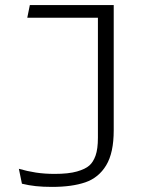

<svg xmlns="http://www.w3.org/2000/svg" viewBox="-20 -520 660 753"><path d="M426 -500V-9Q426 79.5 396.5 128.2Q367 177 314.8 195Q262.5 213 184 213Q148.5 213 120.5 210Q92.5 207 66 200.5L54 142Q86.5 151.5 120.8 156.8Q155 162 194 162Q249 162 282 152.5Q315 143 330.5 129Q345.5 116 354.8 90.2Q364 64.5 364 20V-473L386.5 -450.5H87L97 -500Z"/></svg>

Font: Monaspace Argon Var ExtraLight
Style: Regular
Weight: 200
Designer: Riley Cran and the Lettermatic Team
Version: Version 1.200 (Monaspace Argon Var)